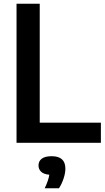

<svg xmlns="http://www.w3.org/2000/svg" viewBox="-20 -760 560 1022"><path d="M68 0V-740H191.5V-107H517V0ZM218 242Q238 200.5 242.5 170Q213 167.5 199 154.2Q185 141 185 120.5Q185 98 202.2 84.8Q219.5 71.5 255.5 71.5Q328 71.5 328 137.5Q328 161.5 318.5 190.2Q309 219 294 242Z"/></svg>

Font: Encode Sans Semi Condensed SemiBold
Style: Regular
Weight: 600
Width: 4
Designer: Multiple Designers
Foundry: Impallari Type
Version: Version 3.000; ttfautohint (v1.8.3) -l 8 -r 50 -G 200 -x 14 